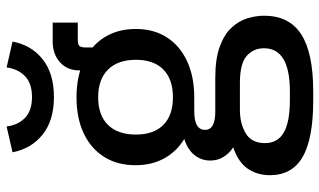

<svg xmlns="http://www.w3.org/2000/svg" viewBox="-220 -580 1001 602"><g transform="rotate(-90 281.0 -278.5)"><path d="M268.1 202.6Q147.5 202.6 90.3 169.4Q33.2 136.2 33.2 66.9Q33.2 26.9 53.7 -2.9Q74.2 -32.7 120.6 -48.3Q102.1 -60.1 90.6 -78.6Q79.1 -97.2 79.1 -120.1Q79.1 -148.4 96.7 -170.2Q114.3 -191.9 147 -201.7Q107.9 -225.1 86.2 -264.2Q64.5 -303.2 64.5 -354.5Q64.5 -411.1 90.3 -452.6Q116.2 -494.1 164.1 -516.8Q211.9 -539.6 277.3 -539.6Q342.8 -539.6 390.9 -516.8Q439 -494.1 465.3 -452.4Q491.7 -410.6 491.7 -353.5Q491.7 -297.4 465.3 -256.3Q439 -215.3 390.6 -192.9Q342.3 -170.4 275.9 -170.4H233.4Q175.3 -170.4 175.3 -136.7Q175.3 -104.5 231.9 -104.5H337.9Q397.9 -104.5 436 -90.6Q474.1 -76.7 495.4 -54Q516.6 -31.2 524.9 -4.4Q533.2 22.5 533.2 48.8Q533.2 127 475.1 164.8Q417 202.6 295.4 202.6ZM269 129.4H295.9Q431.2 129.4 431.2 48.3Q431.2 15.1 407 -6.1Q382.8 -27.3 323.2 -27.3H238.3Q194.8 -27.3 164.3 -9Q133.8 9.3 133.8 51.3Q133.8 90.8 166.7 110.1Q199.7 129.4 269 129.4ZM277.3 -237.3Q334 -237.3 364.5 -267.3Q395 -297.4 395 -353.5Q395 -409.7 364.5 -440.7Q334 -471.7 277.3 -471.7Q221.2 -471.7 190.9 -440.9Q160.6 -410.2 160.6 -353.5Q160.6 -297.4 190.9 -267.3Q221.2 -237.3 277.3 -237.3ZM361.8 -478.5V-531.2Q361.8 -568.8 387.5 -591.6Q413.1 -614.3 451.7 -614.3H511.7V-535.6H458Q442.9 -535.6 438.2 -530.3Q433.6 -524.9 433.6 -508.8V-478.5ZM278.3 -610.4Q204.6 -610.4 160.4 -646Q116.2 -681.6 105 -740.2L186 -758.8Q190.4 -722.7 213.1 -700.9Q235.8 -679.2 278.3 -679.2Q320.8 -679.2 343.5 -700.9Q366.2 -722.7 371.1 -758.8L452.1 -740.2Q441.4 -681.6 397 -646Q352.5 -610.4 278.3 -610.4Z"/></g></svg>

Font: Schibsted Grotesk Medium
Style: Regular
Weight: 500
Designer: Bakken & Baeck AS, Henrik Kongsvoll
Foundry: Schibsted ASA
Version: Version 1.100;gftools[0.9.25]